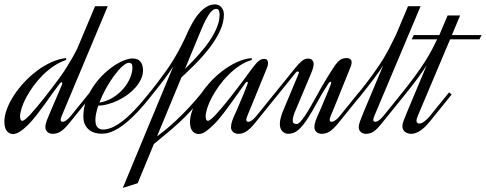

<svg xmlns="http://www.w3.org/2000/svg" viewBox="-120 -624 2267 896"><path d="M168 -83Q166 -78.6 164.6 -73.7Q163.1 -68.8 163.1 -65.4Q163.1 -59.6 165.8 -57.6Q168.5 -55.7 172.9 -55.7Q179.7 -55.7 189.5 -62.5Q199.2 -69.3 210 -82.5L299.3 -192.9L311.5 -183.1L203.6 -49.8Q191.9 -35.2 181.6 -25.4Q171.4 -15.6 162.4 -10Q153.3 -4.4 144.3 -2Q135.3 0.5 126 0.5Q111.3 0.5 101.6 -8.1Q91.8 -16.6 91.8 -29.8Q91.8 -44.4 97.7 -60.1Q103.5 -75.7 113.8 -99.1Q118.7 -110.8 126.5 -128.9Q134.3 -147 142.3 -165.8Q150.4 -184.6 157.5 -201.4Q164.6 -218.3 168.5 -227.1Q170.4 -231.4 170.4 -235.4Q170.4 -240.2 167 -240.2Q163.6 -240.2 157.7 -232.9Q142.6 -213.4 125 -188.5Q107.4 -163.6 88.6 -137.5Q69.8 -111.3 50.3 -86.4Q30.8 -61.5 11.5 -42Q-7.8 -22.5 -25.9 -10.5Q-43.9 1.5 -59.6 1.5Q-65.4 1.5 -72.5 -1Q-79.6 -3.4 -85.7 -9.8Q-91.8 -16.1 -95.7 -27.3Q-99.6 -38.6 -99.6 -55.7Q-99.6 -83.5 -87.6 -115.5Q-75.7 -147.5 -54.9 -179.2Q-34.2 -210.9 -6.1 -241Q22 -271 54 -294.7Q85.9 -318.4 120.4 -334Q154.8 -349.6 188.5 -353V-344.2Q158.2 -334 130.4 -315.2Q102.5 -296.4 78.6 -272.5Q54.7 -248.5 35.4 -221.7Q16.1 -194.8 2.2 -168.9Q-11.7 -143.1 -19 -119.9Q-26.4 -96.7 -26.4 -80.6Q-26.4 -71.8 -23.7 -65.9Q-21 -60.1 -16.1 -60.1Q-10.7 -60.1 -0.2 -68.8Q10.3 -77.6 23.9 -92.5Q37.6 -107.4 53.7 -126.7Q69.8 -146 86.4 -167Q103 -188 119.4 -209.5Q135.7 -231 149.9 -250Q171.9 -279.3 188.5 -305.9Q205.1 -332.5 216.8 -353Q230.5 -377 240.7 -397.9L323.7 -595.2H382.8L168 -83Z M360.4 -19.5Q377.9 -19.5 398.7 -27.3Q419.4 -35.2 445.6 -54.2Q471.7 -73.2 503.4 -105.7Q535.2 -138.2 574.7 -187.5L586.9 -177.7Q553.2 -134.8 524.9 -104.7Q496.6 -74.7 473.1 -54.9Q449.7 -35.2 430.9 -24.2Q412.1 -13.2 397.5 -7.8Q382.8 -2.4 371.6 -1.2Q360.4 0 352.5 0Q340.8 0 326.2 -3.4Q311.5 -6.8 298.8 -15.9Q286.1 -24.9 277.6 -40.5Q269 -56.2 269 -81.1Q269 -117.7 281 -151.9Q293 -186 312.5 -216.1Q332 -246.1 356.7 -271Q381.3 -295.9 407 -313.7Q432.6 -331.5 456.5 -341.3Q480.5 -351.1 498.5 -351.1Q524.4 -351.1 535.9 -335.7Q547.4 -320.3 547.4 -296.4Q547.4 -274.4 537.6 -253.9Q527.8 -233.4 511.7 -215.1Q495.6 -196.8 474.4 -181.4Q453.1 -166 429.9 -155Q406.7 -144 383.1 -137.7Q359.4 -131.3 338.9 -131.3Q332.5 -112.8 328.9 -96.2Q325.2 -79.6 325.2 -65.4Q325.2 -39.1 335.4 -29.3Q345.7 -19.5 360.4 -19.5ZM482.4 -331.1Q469.2 -331.1 450.7 -314.2Q432.1 -297.4 412.4 -270.5Q392.6 -243.7 374.3 -210.7Q356 -177.7 343.8 -145Q378.4 -150.9 407 -168.7Q435.5 -186.5 455.8 -210.2Q476.1 -233.9 487.1 -260.3Q498 -286.6 498 -308.6Q498 -321.8 493.7 -326.4Q489.3 -331.1 482.4 -331.1Z M831.5 -178.2Q801.3 -140.1 773.9 -110.4Q746.6 -80.6 718.8 -54.7Q690.9 -28.8 661.6 -4.4Q632.3 20 598.1 47.9L522.5 231L453.1 252.9L688.5 -314Q680.7 -301.8 670.4 -286.9Q660.2 -272 646.2 -253.4Q632.3 -234.9 614.5 -212.4Q596.7 -189.9 574.2 -162.1L562 -171.9Q592.8 -209.5 615.7 -239.7Q638.7 -270 656.2 -294.9Q673.8 -319.8 686.3 -340.1Q698.7 -360.4 708.5 -377.9Q718.3 -395.5 726.1 -411.1Q733.9 -426.8 741.7 -442.4Q757.3 -479.5 773.7 -509.5Q790 -539.6 807.6 -560.3Q825.2 -581.1 844 -592.3Q862.8 -603.5 882.8 -603.5Q901.9 -603.5 913.3 -589.8Q924.8 -576.2 924.8 -556.2Q924.8 -519.5 907.2 -481.2Q889.6 -442.9 861.3 -405.3Q833 -367.7 797.6 -331.5Q762.2 -295.4 726.6 -262.7L612.8 12.2Q632.8 -2.4 655.8 -21.2Q678.7 -40 704.3 -64.2Q730 -88.4 758.8 -118.9Q787.6 -149.4 819.3 -188ZM743.2 -302.2Q778.3 -336.4 808.1 -369.9Q837.9 -403.3 859.4 -435.3Q880.9 -467.3 892.8 -497.6Q904.8 -527.8 904.8 -556.2Q904.8 -564.9 901.9 -573.7Q898.9 -582.5 889.2 -582.5Q872.1 -582.5 854.7 -556.2Q837.4 -529.8 818.4 -483.9Z M1034.2 -83Q1032.2 -78.6 1030.8 -73.7Q1029.3 -68.8 1029.3 -65.4Q1029.3 -59.6 1032 -57.6Q1034.7 -55.7 1039.1 -55.7Q1045.9 -55.7 1055.7 -62.5Q1065.4 -69.3 1076.2 -82.5L1165.5 -192.9L1177.7 -183.1L1069.8 -49.8Q1058.1 -35.2 1047.9 -25.4Q1037.6 -15.6 1028.6 -10Q1019.5 -4.4 1010.5 -2Q1001.5 0.5 992.2 0.5Q977.5 0.5 967.8 -8.1Q958 -16.6 958 -29.8Q958 -44.4 963.6 -60.1Q969.2 -75.7 980 -99.1Q983.9 -107.4 989.5 -120.8Q995.1 -134.3 1001.5 -149.2Q1007.8 -164.1 1014.2 -179.2Q1020.5 -194.3 1025.4 -206.8Q1030.3 -219.2 1033.4 -227.5Q1036.6 -235.8 1036.6 -237.3Q1036.6 -242.2 1033.2 -242.2Q1028.8 -242.2 1023.9 -234.9Q1021 -231 1012.2 -218.3Q1003.4 -205.6 990.7 -188Q978 -170.4 963.4 -149.9Q948.7 -129.4 934.1 -109.9Q919.4 -90.3 906.2 -74.2Q893.1 -58.1 883.8 -48.8Q860.4 -25.4 842.3 -12Q824.2 1.5 806.6 1.5Q800.8 1.5 793.7 -1Q786.6 -3.4 780.5 -9.5Q774.4 -15.6 770.5 -26.6Q766.6 -37.6 766.6 -54.7Q766.6 -80.1 778.1 -110.8Q789.6 -141.6 809.6 -173.6Q829.6 -205.6 856.9 -236.3Q884.3 -267.1 916.3 -291.7Q948.2 -316.4 983.4 -333Q1018.6 -349.6 1054.7 -353V-344.2Q1024.9 -335.4 997.6 -317.1Q970.2 -298.8 946.3 -274.9Q922.4 -251 902.8 -223.9Q883.3 -196.8 869.1 -170.4Q855 -144 847.4 -120.4Q839.8 -96.7 839.8 -80.6Q839.8 -71.8 842.5 -65.9Q845.2 -60.1 850.1 -60.1Q855.5 -60.1 866 -68.8Q876.5 -77.6 890.1 -92.5Q903.8 -107.4 919.9 -126.7Q936 -146 952.6 -167Q969.2 -188 985.6 -209.5Q1002 -231 1016.1 -250Q1037.6 -279.3 1051.8 -298.3Q1065.9 -317.4 1076.2 -328.9Q1086.4 -340.3 1094.7 -344.7Q1103 -349.1 1112.8 -349.1Q1123 -349.1 1127 -343.8Q1130.9 -338.4 1130.9 -330.6Q1130.9 -324.2 1129.2 -317.4Q1127.4 -310.5 1125 -305.2Q1123 -300.8 1116.5 -284.4Q1109.9 -268.1 1100.6 -245.4Q1091.3 -222.7 1080.8 -196.8Q1070.3 -170.9 1060.8 -147.7Q1051.3 -124.5 1043.9 -106.7Q1036.6 -88.9 1034.2 -83Z M1258.3 -106.9Q1252.9 -95.2 1249.5 -82.8Q1246.1 -70.3 1246.1 -62Q1246.1 -50.8 1252 -48.1Q1257.8 -45.4 1264.6 -45.4Q1272 -45.4 1281.7 -55.9Q1291.5 -66.4 1303 -83.5Q1314.5 -100.6 1327.4 -123Q1340.3 -145.5 1353.5 -169.2Q1366.7 -192.9 1379.9 -216.6Q1393.1 -240.2 1405.8 -260.3Q1422.9 -287.6 1434.3 -305.4Q1445.8 -323.2 1455.6 -334Q1465.3 -344.7 1474.9 -348.9Q1484.4 -353 1498 -353Q1508.3 -353 1514.6 -347.7Q1521 -342.3 1521 -334.5Q1521 -328.1 1519.3 -321.3Q1517.6 -314.5 1515.1 -309.1Q1513.2 -304.7 1506.6 -288.1Q1500 -271.5 1490.5 -248.3Q1481 -225.1 1470.5 -198.7Q1460 -172.4 1450.4 -148.7Q1440.9 -125 1433.3 -106.9Q1425.8 -88.9 1423.3 -83Q1421.4 -78.6 1419.9 -73.7Q1418.5 -68.8 1418.5 -65.4Q1418.5 -59.6 1421.1 -57.6Q1423.8 -55.7 1428.2 -55.7Q1435.1 -55.7 1444.8 -62.5Q1454.6 -69.3 1465.3 -82.5L1554.7 -192.9L1566.9 -183.1L1459 -49.8Q1447.3 -35.2 1437 -25.4Q1426.8 -15.6 1417.7 -10Q1408.7 -4.4 1399.7 -2Q1390.6 0.5 1381.3 0.5Q1366.7 0.5 1356.9 -8.1Q1347.2 -16.6 1347.2 -29.8Q1347.2 -44.4 1352.8 -60.1Q1358.4 -75.7 1369.1 -99.1Q1373 -107.4 1378.7 -120.8Q1384.3 -134.3 1390.6 -149.2Q1397 -164.1 1403.3 -179.2Q1409.7 -194.3 1414.6 -206.8Q1419.4 -219.2 1422.6 -227.5Q1425.8 -235.8 1425.8 -237.3Q1425.8 -242.2 1422.4 -242.2Q1418 -242.2 1413.1 -234.9Q1382.3 -188 1359.4 -145.3Q1336.4 -102.5 1315.4 -70.1Q1294.4 -37.6 1273.2 -18.6Q1252 0.5 1225.1 0.5Q1209 0.5 1197.5 -11.5Q1186 -23.4 1186 -45.4Q1186 -54.2 1187.7 -63.5Q1189.5 -72.8 1191.9 -80.8Q1194.3 -88.9 1196.5 -95.2Q1198.7 -101.6 1200.2 -104.5L1273.4 -279.8Q1274.9 -283.2 1274.9 -285.2Q1274.9 -288.1 1273.2 -289.3Q1271.5 -290.5 1269 -290.5Q1264.2 -290.5 1260.3 -285.2L1163.6 -165.5L1151.4 -175.3L1261.2 -311Q1273.9 -326.7 1287.8 -338.6Q1301.8 -350.6 1316.9 -350.6Q1331.1 -350.6 1337.4 -343Q1343.8 -335.4 1343.8 -326.2Q1343.8 -316.9 1340.3 -305.2Q1336.9 -293.5 1331.5 -280.8Z M1627 -83Q1625 -78.1 1623.5 -73.5Q1622.1 -68.8 1622.1 -65.4Q1622.1 -59.6 1624.8 -57.6Q1627.4 -55.7 1631.8 -55.7Q1638.7 -55.7 1648.4 -62.5Q1658.2 -69.3 1668.9 -82.5L1758.3 -192.9L1770.5 -183.1L1662.6 -49.8Q1650.9 -35.2 1641.4 -25.4Q1631.8 -15.6 1623.3 -10Q1614.7 -4.4 1606.2 -2Q1597.7 0.5 1588.4 0.5Q1573.7 0.5 1564 -8.1Q1554.2 -16.6 1554.2 -29.8Q1554.2 -42 1560.3 -58.6Q1566.4 -75.2 1576.2 -99.1L1668.5 -319.3Q1660.6 -307.1 1650.4 -292Q1640.1 -276.9 1625.7 -257.8Q1611.3 -238.8 1593 -215.1Q1574.7 -191.4 1550.8 -162.1L1538.6 -171.9Q1572.3 -213.4 1597.2 -246.3Q1622.1 -279.3 1640.1 -305.7Q1658.2 -332 1670.9 -353Q1683.6 -374 1693.4 -392.6Q1703.1 -411.1 1711.2 -428Q1719.2 -444.8 1728.5 -462.9L1784.2 -595.2H1842.8Z M1988.8 -460.4H2127L2117.7 -440.4H1980.5L1829.6 -83Q1827.6 -78.1 1825.7 -72Q1823.7 -65.9 1823.7 -60.5Q1823.7 -54.7 1827.1 -51Q1830.6 -47.4 1836.9 -47.4Q1848.1 -47.4 1861.8 -58.3Q1875.5 -69.3 1886.2 -82.5L1975.6 -192.9L1987.8 -183.1L1884.8 -55.7Q1860.8 -26.4 1839.4 -12.9Q1817.9 0.5 1798.8 0.5Q1791.5 0.5 1784.2 -1.7Q1776.9 -3.9 1771 -8.1Q1765.1 -12.2 1761.5 -18.8Q1757.8 -25.4 1757.8 -34.2Q1757.8 -46.4 1763.4 -60.8Q1769 -75.2 1778.8 -99.1L1871.1 -319.3Q1863.3 -307.1 1853 -292Q1842.8 -276.9 1828.6 -257.8Q1814.5 -238.8 1795.9 -215.1Q1777.3 -191.4 1753.4 -162.1L1741.2 -171.9Q1786.6 -227.5 1815.9 -267.8Q1845.2 -308.1 1864.5 -338.6Q1883.8 -369.1 1896.2 -393.1Q1908.7 -417 1919.9 -440.4H1801.3L1810.5 -460.4H1930.2L1968.8 -551.8H2027.3Z"/></svg>

Font: Dynalight
Style: Regular
Weight: 400
Version: Version 1.000